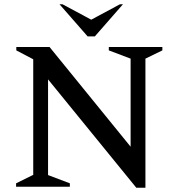

<svg xmlns="http://www.w3.org/2000/svg" viewBox="-20 -882 843 907"><path d="M56 0V-16L137 -56V-602L57 -644V-660H214L597 -189V-605L494 -644V-660H747V-644L667 -605V5H624L207 -507V-55L310 -16V0ZM394 -710 261 -862H275L411 -789L547 -862H561L428 -710Z"/></svg>

Font: Spectral Medium
Style: Regular
Weight: 500
Designer: Jean-Baptiste Levee
Foundry: Production Type
Version: Version 2.001